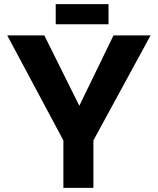

<svg xmlns="http://www.w3.org/2000/svg" viewBox="-20 -907 762 927"><path d="M286 -229 15 -736H194L384 -354L341 -351L528 -736H707L431 -229V0H286ZM249 -887H504V-790H249Z"/></svg>

Font: Reem Kufi Fun
Style: Regular
Weight: 400
Designer: Khaled Hosny
Version: Version 1.005